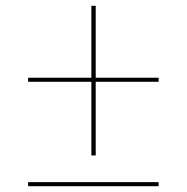

<svg xmlns="http://www.w3.org/2000/svg" viewBox="-20 -642 644 662"><path d="M527 -374V-360H310V-106H295V-360H77V-374H295V-622H310V-374ZM77 -14H527V0H77Z"/></svg>

Font: Work Sans Thin
Style: Regular
Weight: 260
Designer: Wei Huang
Foundry: Wei Huang
Version: Version 1.500